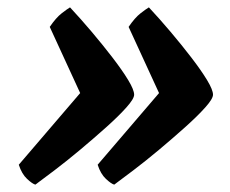

<svg xmlns="http://www.w3.org/2000/svg" viewBox="-20 -520 624 521"><path d="M76 -19Q68 -21 53.5 -34.5Q39 -48 31 -73L222 -296L218 -223L115 -447Q132 -472 147.5 -484Q163 -496 170 -500Q199 -469 229 -433.5Q259 -398 285.5 -363.5Q312 -329 328 -302.5Q344 -276 344 -263Q344 -252 323 -228.5Q302 -205 268.5 -175Q235 -145 198 -114Q161 -83 128 -58Q95 -33 76 -19ZM290 -19Q282 -21 267.5 -34.5Q253 -48 245 -73L436 -296L432 -223L329 -447Q346 -472 361.5 -484Q377 -496 384 -500Q413 -469 443 -433.5Q473 -398 499.5 -363.5Q526 -329 542 -302.5Q558 -276 558 -263Q558 -252 537 -228.5Q516 -205 482.5 -175Q449 -145 412 -114Q375 -83 342 -58Q309 -33 290 -19Z"/></svg>

Font: Texturina Medium 12pt Black
Style: Italic
Weight: 900
Italic angle: -11°
Version: Version 1.002